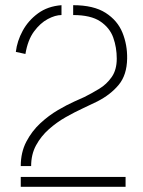

<svg xmlns="http://www.w3.org/2000/svg" viewBox="-20 -720 550 740"><path d="M60 -80Q60 -133 81.5 -174Q103 -215 135.5 -245Q168 -275 203 -295.5Q238 -316 266 -328.5Q294 -341 305 -346Q333 -360 362 -377.5Q391 -395 410.5 -423Q430 -451 430 -494Q430 -537 416.5 -575Q403 -613 366.5 -637.5Q330 -662 262 -662V-700Q341 -700 387 -670.5Q433 -641 452 -594Q471 -547 470 -494Q469 -431 437.5 -393Q406 -355 355 -329Q333 -318 300.5 -303Q268 -288 233.5 -268.5Q199 -249 168.5 -222Q138 -195 119 -160Q100 -125 100 -80ZM60 0V-38H464V0ZM78 -512 41 -520Q46 -562 67.5 -601.5Q89 -641 126.5 -668.5Q164 -696 217 -700V-662Q193 -662 164 -646.5Q135 -631 111 -598.5Q87 -566 78 -512Z"/></svg>

Font: Stick No Bills ExtraLight
Style: Regular
Weight: 200
Designer: Kosala Senevirathne, Siva Puranthara, Lasantha Premarathna, Tharique Azeez
Foundry: mooniak
Version: Version 2.000